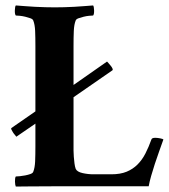

<svg xmlns="http://www.w3.org/2000/svg" viewBox="-20 -682 620 705"><path d="M181 -655Q197 -655 215.5 -655.5Q234 -656 252.5 -657Q271 -658 289 -659.5Q307 -661 322 -662Q325 -658 325.5 -644Q326 -630 322 -625Q317 -625 307 -624Q297 -623 287 -620.5Q277 -618 268.5 -615Q260 -612 258 -607Q252 -592 251 -568.5Q250 -545 250 -513V-370L373 -456Q375 -454 379 -449.5Q383 -445 387 -440Q391 -435 393 -430.5Q395 -426 393 -424L250 -325V-141Q250 -139 250 -129Q250 -119 251 -106.5Q252 -94 253.5 -82Q255 -70 258 -62Q263 -51 283 -46.5Q303 -42 323 -42H389Q422 -42 445 -51.5Q468 -61 485 -78Q502 -95 514 -118.5Q526 -142 536 -170Q538 -176 550 -176Q558 -176 568 -174Q578 -172 580 -170Q573 -150 564.5 -126.5Q556 -103 548.5 -80Q541 -57 535 -36Q529 -15 526 2H181Q127 2 88 2.5Q49 3 38 3Q37 1 36 -4Q35 -9 35 -15Q35 -21 35.5 -26Q36 -31 38 -34Q43 -34 53 -35Q63 -36 73 -38Q83 -40 91.5 -43Q100 -46 102 -51Q108 -66 109 -89.5Q110 -113 110 -145V-228L40 -180Q38 -183 34 -187.5Q30 -192 27 -197Q24 -202 22 -206Q20 -210 22 -212L110 -273V-513Q110 -545 109 -568.5Q108 -592 102 -607Q100 -612 91.5 -615Q83 -618 73 -620.5Q63 -623 53 -624Q43 -625 38 -625Q34 -630 34.5 -644Q35 -658 38 -662Q53 -661 71 -659.5Q89 -658 108.5 -657Q128 -656 146.5 -655.5Q165 -655 181 -655Z"/></svg>

Font: Vermiglione
Style: Bold
Weight: 700
Version: Version 1.000